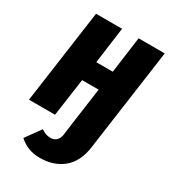

<svg xmlns="http://www.w3.org/2000/svg" viewBox="-183 -627 843 944"><g transform="rotate(30 238.0 -155.0)"><path d="M321.8 -530.8H470.2L396 0L389.2 49.8Q377 135.3 325 178.2Q272.9 221.2 193.8 221.2Q124.5 221.2 76.2 176.8L137.2 91.8Q148.9 98.6 155 101.8Q161.1 105 170.7 107.4Q180.2 109.9 190.9 109.9Q211.9 109.9 224.6 96.9Q237.3 84 240.2 60.1L248 0L277.8 -213.9H184.1L153.8 0H5.9L80.1 -530.8H228L200.2 -325.2H293.9Z"/></g></svg>

Font: Fira Sans Compressed
Style: Bold Italic
Weight: 700
Width: 3
Italic angle: -8°
Designer: Carrois Corporate & Edenspiekermann AG
Foundry: Carrois Corporate GbR & Edenspiekermann AG
Version: Version 4.203;PS 004.203;hotconv 1.0.88;makeotf.lib2.5.64775